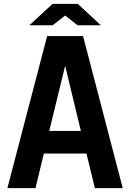

<svg xmlns="http://www.w3.org/2000/svg" viewBox="-20 -970 671 990"><path d="M223.1 -784.2H408.2L612.8 0H469.2L425.8 -178.2H206.1L163.1 0H18.1ZM315.9 -630.9 233.9 -294.9H397ZM252 -839.8H131.8L251 -950.2H380.9L500 -839.8H379.9L315.9 -890.1Z"/></svg>

Font: Cooper Hewitt
Style: Semibold
Weight: 709
Designer: Village Type and Design LLC
Foundry: Cooper Hewitt Smithsonian Design Museum
Version: 1.000